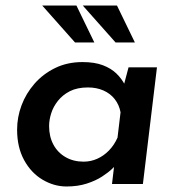

<svg xmlns="http://www.w3.org/2000/svg" viewBox="-20 -667 641 696"><path d="M221 9Q176 9 134.5 -15.5Q93 -40 67.5 -86.5Q42 -133 42 -197Q42 -242 58 -285Q74 -328 105 -363.5Q136 -399 180 -420.5Q224 -442 279 -442Q323 -442 353 -430.5Q383 -419 402 -400.5Q421 -382 433 -359L424 -340L446 -423H549L498 0H386L398 -101L405 -74Q401 -69 387 -55.5Q373 -42 350 -27Q327 -12 294.5 -1.5Q262 9 221 9ZM283 -81Q309 -81 332.5 -91.5Q356 -102 375 -121.5Q394 -141 406 -168L417 -260Q412 -287 396 -307.5Q380 -328 355 -339Q330 -350 299 -350Q260 -350 233.5 -336.5Q207 -323 190 -301.5Q173 -280 165.5 -256Q158 -232 158 -210Q158 -172 173.5 -143Q189 -114 217.5 -97.5Q246 -81 283 -81ZM257 -647 322 -513H252L133 -647ZM404 -647 469 -513H399L280 -647Z"/></svg>

Font: Josefin Sans Thin SemiBold
Style: Italic
Weight: 600
Italic angle: -7°
Version: Version 2.000